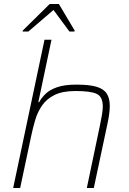

<svg xmlns="http://www.w3.org/2000/svg" viewBox="-20 -942 644 962"><path d="M46 0 203 -743H238L172 -430H176Q188 -452 208.5 -472Q229 -492 266 -505Q303 -518 363 -518Q427 -518 463 -507.5Q499 -497 514.5 -473.5Q530 -450 530 -412Q530 -393 527 -370Q524 -347 518 -320L450 0H415L481 -315Q487 -344 491 -367.5Q495 -391 495 -408Q495 -458 464 -472Q433 -486 359 -486Q293 -486 253 -466Q213 -446 190.5 -413Q168 -380 156.5 -341Q145 -302 137 -264L81 0ZM93 -784 94 -789 229 -922H275L354 -789L353 -784H328L248 -892L122 -784Z"/></svg>

Font: Saira Thin Thin
Style: Italic
Weight: 250
Italic angle: -12°
Version: Version 1.101